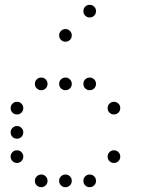

<svg xmlns="http://www.w3.org/2000/svg" viewBox="-20 -796 640 792"><path d="M349 -776Q339 -776 331.5 -768.5Q324 -761 324 -751V-749Q324 -739 331.5 -731.5Q339 -724 349 -724H351Q361 -724 368.5 -731.5Q376 -739 376 -749V-751Q376 -761 368.5 -768.5Q361 -776 351 -776ZM249 -676Q239 -676 231.5 -668.5Q224 -661 224 -651V-649Q224 -639 231.5 -631.5Q239 -624 249 -624H251Q261 -624 268.5 -631.5Q276 -639 276 -649V-651Q276 -661 268.5 -668.5Q261 -676 251 -676ZM149 -476Q139 -476 131.5 -468.5Q124 -461 124 -451V-449Q124 -439 131.5 -431.5Q139 -424 149 -424H151Q161 -424 168.5 -431.5Q176 -439 176 -449V-451Q176 -461 168.5 -468.5Q161 -476 151 -476ZM249 -476Q239 -476 231.5 -468.5Q224 -461 224 -451V-449Q224 -439 231.5 -431.5Q239 -424 249 -424H251Q261 -424 268.5 -431.5Q276 -439 276 -449V-451Q276 -461 268.5 -468.5Q261 -476 251 -476ZM349 -476Q339 -476 331.5 -468.5Q324 -461 324 -451V-449Q324 -439 331.5 -431.5Q339 -424 349 -424H351Q361 -424 368.5 -431.5Q376 -439 376 -449V-451Q376 -461 368.5 -468.5Q361 -476 351 -476ZM49 -376Q39 -376 31.5 -368.5Q24 -361 24 -351V-349Q24 -339 31.5 -331.5Q39 -324 49 -324H51Q61 -324 68.5 -331.5Q76 -339 76 -349V-351Q76 -361 68.5 -368.5Q61 -376 51 -376ZM449 -376Q439 -376 431.5 -368.5Q424 -361 424 -351V-349Q424 -339 431.5 -331.5Q439 -324 449 -324H451Q461 -324 468.5 -331.5Q476 -339 476 -349V-351Q476 -361 468.5 -368.5Q461 -376 451 -376ZM49 -276Q39 -276 31.5 -268.5Q24 -261 24 -251V-249Q24 -239 31.5 -231.5Q39 -224 49 -224H51Q61 -224 68.5 -231.5Q76 -239 76 -249V-251Q76 -261 68.5 -268.5Q61 -276 51 -276ZM49 -176Q39 -176 31.5 -168.5Q24 -161 24 -151V-149Q24 -139 31.5 -131.5Q39 -124 49 -124H51Q61 -124 68.5 -131.5Q76 -139 76 -149V-151Q76 -161 68.5 -168.5Q61 -176 51 -176ZM449 -176Q439 -176 431.5 -168.5Q424 -161 424 -151V-149Q424 -139 431.5 -131.5Q439 -124 449 -124H451Q461 -124 468.5 -131.5Q476 -139 476 -149V-151Q476 -161 468.5 -168.5Q461 -176 451 -176ZM149 -76Q139 -76 131.5 -68.5Q124 -61 124 -51V-49Q124 -39 131.5 -31.5Q139 -24 149 -24H151Q161 -24 168.5 -31.5Q176 -39 176 -49V-51Q176 -61 168.5 -68.5Q161 -76 151 -76ZM249 -76Q239 -76 231.5 -68.5Q224 -61 224 -51V-49Q224 -39 231.5 -31.5Q239 -24 249 -24H251Q261 -24 268.5 -31.5Q276 -39 276 -49V-51Q276 -61 268.5 -68.5Q261 -76 251 -76ZM349 -76Q339 -76 331.5 -68.5Q324 -61 324 -51V-49Q324 -39 331.5 -31.5Q339 -24 349 -24H351Q361 -24 368.5 -31.5Q376 -39 376 -49V-51Q376 -61 368.5 -68.5Q361 -76 351 -76Z"/></svg>

Font: Doto Rounded
Style: Regular
Weight: 400
Monospace: yes
Version: Version 1.000